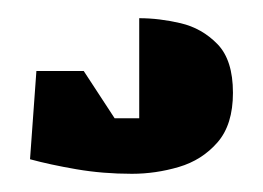

<svg xmlns="http://www.w3.org/2000/svg" viewBox="-20 -26 289 211"><path d="M236 76Q236 111 219 130.5Q202 150 176.5 157.5Q151 165 125 165Q93 165 64 160Q35 155 13 149L20 52H72L106 104H133V-6Q155 -6 178.5 -0.5Q202 5 219 22.5Q236 40 236 76Z"/></svg>

Font: Unlock
Style: Regular
Weight: 400
Designer: Eduardo Rodriguez Tunni
Foundry: Eduardo Rodriguez Tunni
Version: Version 1.003; ttfautohint (v1.8.4.7-5d5b);gftools[0.9.23]